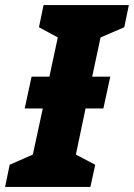

<svg xmlns="http://www.w3.org/2000/svg" viewBox="-57 -734 526 754"><path d="M-37 0H298L317 -87L241 -127L279 -308H349L376 -433H305L338 -587L431 -627L449 -714H114L96 -627L170 -587L137 -433H67L40 -308H111L72 -127L-19 -87Z"/></svg>

Font: Noto Sans UI Condensed Black
Style: Italic
Weight: 900
Width: 3
Italic angle: -192°
Designer: Monotype Design Team
Foundry: Monotype Imaging Inc.
Version: Version 1.901